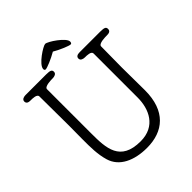

<svg xmlns="http://www.w3.org/2000/svg" viewBox="-264 -1129 1300 1300"><g transform="rotate(-45 386.0 -479.0)"><path d="M512 -847C520 -847 523 -855 523 -864C523 -900 416 -972 392 -972C372 -972 262 -902 262 -860C262 -852 266 -847 273 -847C287 -847 346 -871 392 -898C438 -871 498 -847 512 -847ZM184 -746C184 -771 252 -771 264 -771C280 -771 301 -777 301 -796C301 -814 292 -821 250 -821H53C41 -821 16 -817 16 -796C16 -772 39 -771 53 -771C70 -771 113 -771 113 -748C113 -654 115 -560 115 -467C115 -422 114 -377 114 -334C114 -261 114 -192 134 -125C162 -31 260 14 382 14C539 14 648 -74 648 -272C648 -345 646 -419 646 -492C646 -558 648 -625 648 -692C648 -717 714 -717 728 -717C744 -717 765 -719 765 -742C765 -760 756 -767 714 -767H518C495 -767 481 -760 481 -742C481 -722 504 -717 518 -717C536 -717 578 -717 578 -694V-272C578 -163 528 -48 383 -48C189 -48 184 -180 184 -323Z"/></g></svg>

Font: Life Savers
Style: Bold
Weight: 700
Designer: Pablo Impallari, Rodrigo Fuenzalida, Brenda Gallo
Foundry: Pablo Impallari, Rodrigo Fuenzalida, Brenda Gallo
Version: Version 3.000